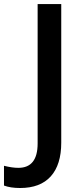

<svg xmlns="http://www.w3.org/2000/svg" viewBox="-96 -734 415 953"><path d="M3.9 199.2Q-43.9 199.2 -76.2 187V88.9Q-35.2 99.1 -4.9 99.1Q90.8 99.1 90.8 -22V-713.9H208V-25.9Q208 83.5 156 141.4Q104 199.2 3.9 199.2Z"/></svg>

Font: f2_52653          
Style: Regular
Weight: 600
Foundry: Ascender Corporation
Version: Version 1.10